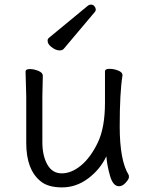

<svg xmlns="http://www.w3.org/2000/svg" viewBox="-20 -796 644 834"><path d="M239 -577Q221 -577 202 -593Q187 -605 187 -618Q187 -620 187 -623Q188 -628 193 -632L359 -769Q367 -776 375 -776Q385 -776 390.5 -768.5Q396 -761 396 -755Q396 -748 391 -743L257 -584Q251 -577 239 -577ZM166 -467 164 -377V-179Q164 -120 185.5 -81.5Q207 -43 248.5 -43Q290 -43 331.5 -77Q373 -111 404.5 -176Q436 -241 436 -350V-486Q436 -497 455.5 -497Q475 -497 493.5 -489.5Q512 -482 512 -470V-468Q500 -394 500 -246.5Q500 -99 539 -36Q540 -34 540 -26Q540 -18 526 -2.5Q512 13 497 13Q471 13 458 -32Q445 -77 442 -117Q415 -60 363 -21Q311 18 249.5 18Q188 18 156 -9Q94 -59 94 -175V-377L91 -485Q91 -496 109.5 -496Q128 -496 147 -488Q166 -480 166 -467Z"/></svg>

Font: ToneOZ-Pinyin-WenKai-Regular
Style: Regular
Weight: 400
Designer: Fontworks Inc.
Foundry: ToneOZ
Version: Version 0.240331